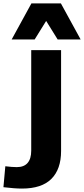

<svg xmlns="http://www.w3.org/2000/svg" viewBox="-102 -860 490 1119"><path d="M0 0ZM-82 231 -71 109Q-31 114 -4 114Q38 114 59 89.5Q80 65 80 18V-568H254V20Q254 126 197.5 182.5Q141 239 26 239Q-16 239 -82 231ZM234 -630 167 -738 100 -630H-34L81 -840H253L368 -630Z"/></svg>

Font: Martel Sans Black
Style: Regular
Weight: 900
Designer: Dan Reynolds and Mathieu Réguer
Foundry: Dan Reynolds and Mathieu Réguer
Version: Version 1.002; ttfautohint (v1.1) -l 5 -r 5 -G 72 -x 0 -D la